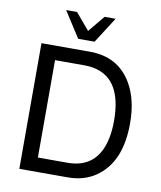

<svg xmlns="http://www.w3.org/2000/svg" viewBox="-99 -1019 921 1097"><g transform="rotate(10 361.0 -470.0)"><path d="M88.9 0V-729H370.1Q533.2 -729 611.8 -597.2Q612.8 -596.2 612.8 -595.2Q667 -503.9 667 -365.2Q667 -155.8 550.8 -61Q478 0 370.1 0ZM182.1 -82H354Q527.8 -82 564.9 -263.2Q574.2 -308.1 574.2 -363.8Q574.2 -609.9 405.8 -642.1Q380.9 -647 354 -647H182.1ZM386.2 -790H291L194.8 -939.9H257.8L338.9 -844.2L418 -939.9H481.9Z"/></g></svg>

Font: SolaimanLipi
Style: Normal
Weight: 400
Designer: Solaiman Karim
Foundry: Al Mamun Sumon
Version: Version 2.000